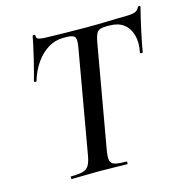

<svg xmlns="http://www.w3.org/2000/svg" viewBox="-99 -745 804 837"><g transform="rotate(-15 303.5 -326.5)"><path d="M123 0Q121 0 121 -6Q121 -12 123 -12Q158 -12 176.5 -17Q195 -22 204 -37Q213 -52 218 -81L299 -544Q306 -581 298.5 -592.5Q291 -604 261 -604H245Q210 -604 178.5 -585Q147 -566 123 -532Q99 -498 85 -452Q84 -449 78.5 -450.5Q73 -452 74 -454Q78 -468 84.5 -492.5Q91 -517 98 -546Q105 -575 111 -602.5Q117 -630 120 -647Q122 -650 127.5 -649.5Q133 -649 132 -646Q130 -631 145 -628Q160 -625 171 -625Q208 -624 257.5 -623Q307 -622 354 -622Q414 -622 455 -623.5Q496 -625 530 -625Q558 -625 573.5 -629.5Q589 -634 596 -650Q598 -653 603 -652.5Q608 -652 607 -648Q603 -633 596.5 -605.5Q590 -578 583.5 -548Q577 -518 572 -492.5Q567 -467 565 -454Q564 -451 558 -451.5Q552 -452 553 -456Q562 -500 552.5 -533.5Q543 -567 518.5 -585.5Q494 -604 456 -604H440Q409 -604 399.5 -591Q390 -578 384 -542L303 -81Q298 -52 301 -37Q304 -22 321 -17Q338 -12 374 -12Q376 -12 376 -6Q376 0 374 0Q349 0 317.5 -1Q286 -2 248 -2Q213 -2 181 -1Q149 0 123 0Z"/></g></svg>

Font: Cormorant SemiBold
Style: Italic
Weight: 600
Italic angle: -10°
Designer: Christian Thalmann (Catharsis Fonts)
Foundry: Catharsis Fonts
Version: Version 4.000